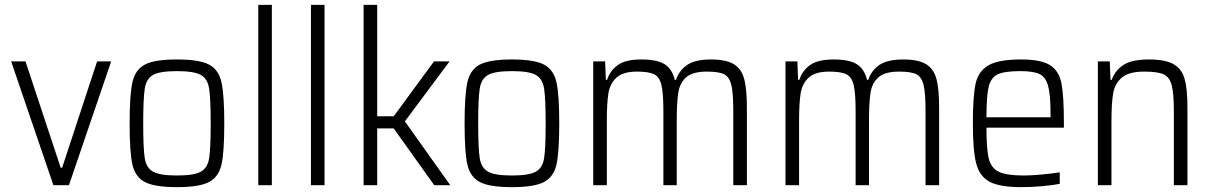

<svg xmlns="http://www.w3.org/2000/svg" viewBox="-20 -763 4991 791"><path d="M26 -510H85L230 -72H236L380 -510H438L264 0H200Z M514 -254Q514 -372 525.5 -424Q537 -476 577 -497Q617 -518 709 -518Q801 -518 841 -497Q881 -476 892.5 -424Q904 -372 904 -254Q904 -136 892.5 -85Q881 -34 841 -13Q801 8 709 8Q617 8 577 -13Q537 -34 525.5 -85Q514 -136 514 -254ZM848 -254Q848 -358 841.5 -398.5Q835 -439 807 -454.5Q779 -470 709 -470Q639 -470 611 -454.5Q583 -439 576.5 -398.5Q570 -358 570 -254Q570 -150 576.5 -110.5Q583 -71 611 -55.5Q639 -40 709 -40Q779 -40 807 -55.5Q835 -71 841.5 -110.5Q848 -150 848 -254Z M1044 -743H1100V0H1044Z M1261 -743H1317V0H1261Z M1478 -743H1534V-284H1602L1768 -510H1832L1648 -263L1835 0H1769L1602 -234H1534V0H1478Z M1894 -254Q1894 -372 1905.5 -424Q1917 -476 1957 -497Q1997 -518 2089 -518Q2181 -518 2221 -497Q2261 -476 2272.5 -424Q2284 -372 2284 -254Q2284 -136 2272.5 -85Q2261 -34 2221 -13Q2181 8 2089 8Q1997 8 1957 -13Q1917 -34 1905.5 -85Q1894 -136 1894 -254ZM2228 -254Q2228 -358 2221.5 -398.5Q2215 -439 2187 -454.5Q2159 -470 2089 -470Q2019 -470 1991 -454.5Q1963 -439 1956.5 -398.5Q1950 -358 1950 -254Q1950 -150 1956.5 -110.5Q1963 -71 1991 -55.5Q2019 -40 2089 -40Q2159 -40 2187 -55.5Q2215 -71 2221.5 -110.5Q2228 -150 2228 -254Z M2473 -510 2476 -434H2481Q2494 -473 2526 -495.5Q2558 -518 2622 -518Q2687 -518 2718 -498.5Q2749 -479 2760 -434H2765Q2778 -473 2811 -495.5Q2844 -518 2909 -518Q2972 -518 3003.5 -498.5Q3035 -479 3046 -437.5Q3057 -396 3057 -320V0H3001V-305Q3001 -380 2993 -413Q2985 -446 2963.5 -457Q2942 -468 2892 -468Q2834 -468 2807.5 -445Q2781 -422 2774.5 -382Q2768 -342 2768 -264V0H2713V-305Q2713 -379 2705 -412.5Q2697 -446 2675 -457Q2653 -468 2604 -468Q2547 -468 2520 -443.5Q2493 -419 2486.5 -378.5Q2480 -338 2480 -264V0H2424V-510Z M3265 -510 3268 -434H3273Q3286 -473 3318 -495.5Q3350 -518 3414 -518Q3479 -518 3510 -498.5Q3541 -479 3552 -434H3557Q3570 -473 3603 -495.5Q3636 -518 3701 -518Q3764 -518 3795.5 -498.5Q3827 -479 3838 -437.5Q3849 -396 3849 -320V0H3793V-305Q3793 -380 3785 -413Q3777 -446 3755.5 -457Q3734 -468 3684 -468Q3626 -468 3599.5 -445Q3573 -422 3566.5 -382Q3560 -342 3560 -264V0H3505V-305Q3505 -379 3497 -412.5Q3489 -446 3467 -457Q3445 -468 3396 -468Q3339 -468 3312 -443.5Q3285 -419 3278.5 -378.5Q3272 -338 3272 -264V0H3216V-510Z M4363 -237H4044Q4044 -149 4053.5 -110Q4063 -71 4094.5 -55.5Q4126 -40 4197 -40Q4230 -40 4271.5 -44Q4313 -48 4346 -53V-6Q4319 0 4274 4Q4229 8 4187 8Q4098 8 4056.5 -14.5Q4015 -37 4001.5 -90.5Q3988 -144 3988 -254Q3988 -365 3999 -417Q4010 -469 4051.5 -493.5Q4093 -518 4186 -518Q4269 -518 4306 -494.5Q4343 -471 4353 -419.5Q4363 -368 4363 -256ZM4044 -280H4308V-296Q4308 -375 4297.5 -411Q4287 -447 4261.5 -458.5Q4236 -470 4183 -470Q4118 -470 4090 -456.5Q4062 -443 4053 -405Q4044 -367 4044 -280Z M4552 -510 4555 -434H4560Q4574 -473 4608.5 -495.5Q4643 -518 4713 -518Q4781 -518 4815 -498.5Q4849 -479 4860.5 -437.5Q4872 -396 4872 -320V0H4816V-305Q4816 -379 4807 -412.5Q4798 -446 4773.5 -457Q4749 -468 4694 -468Q4631 -468 4602 -443.5Q4573 -419 4566 -378.5Q4559 -338 4559 -264V0H4503V-510Z"/></svg>

Font: Saira SemiCondensed Light
Style: Regular
Weight: 300
Width: 4
Designer: Hector Gatti with collaboration of the Omnibus-Type team
Foundry: Omnibus-Type
Version: Version 0.072; ttfautohint (v1.8)